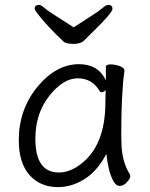

<svg xmlns="http://www.w3.org/2000/svg" viewBox="-20 -749 615 787"><path d="M218 18Q145 18 101 -31.5Q57 -81 57 -175Q57 -300 134 -394Q211 -486 304 -486Q382 -486 414 -420V-475Q414 -485 433 -485Q452 -485 471 -478Q490 -471 490 -459V-457Q477 -368 477 -195Q477 -179 478 -152Q482 -82 512 -35Q514 -31 514 -24.5Q514 -18 500.5 -2.5Q487 13 471 13Q455 13 444 -8Q424 -45 416 -118Q379 -48 326.5 -15Q274 18 218 18ZM221 -42Q265 -42 308 -74Q412 -150 412 -330Q412 -355 413 -380Q404 -371 398 -371Q392 -371 389 -375Q358 -428 298.5 -428Q239 -428 182 -356Q125 -284 125 -180Q125 -42 221 -42ZM241 -578Q171 -644 134 -693Q122 -708 122 -713Q122 -729 140 -729Q148 -729 163 -716Q178 -703 212.5 -681.5Q247 -660 282 -637Q317 -660 351 -681.5Q385 -703 400 -716Q415 -729 423 -729Q441 -729 441 -712.5Q441 -696 354 -612L326 -584Q311 -569 281.5 -569Q252 -569 241 -578Z"/></svg>

Font: LXGW WenKai TC
Style: Regular
Weight: 400
Designer: LXGW / Fontworks Inc.
Foundry: LXGW / Fontworks Inc.
Version: Version 1.330